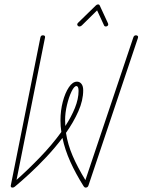

<svg xmlns="http://www.w3.org/2000/svg" viewBox="-20 -850 646 870"><path d="M36 0Q31 0 29.5 -3.5Q28 -7 29 -10L163 -680Q165 -690 174 -690Q186 -690 184 -680L55 -35Q107 -81 161.5 -137.5Q216 -194 258 -252Q254 -278 254 -304Q254 -349 264.5 -389Q275 -429 292 -454.5Q309 -480 329 -480Q341 -480 349 -470Q357 -460 357 -441Q357 -395 335 -345.5Q313 -296 279 -248Q287 -195 309.5 -143Q332 -91 367 -34L584 -680Q587 -690 596 -690Q601 -690 604 -687Q607 -684 605 -678L381 -10Q378 0 368 0Q363 0 359 -6Q323 -63 298.5 -117.5Q274 -172 263 -225Q229 -180 190 -138.5Q151 -97 113.5 -62.5Q76 -28 47 -4Q43 0 36 0ZM275 -306Q275 -292 276 -279Q303 -320 319.5 -361Q336 -402 336 -438Q336 -460 326 -460Q316 -460 304 -435Q292 -410 283.5 -374.5Q275 -339 275 -306ZM340 -730Q334 -730 331 -735.5Q328 -741 334 -747L414 -825Q419 -830 424 -830Q430 -830 432 -825L469 -745Q472 -738 468.5 -734Q465 -730 460 -730Q453 -730 451 -736L420 -803L351 -735Q346 -730 340 -730Z"/></svg>

Font: Zen Loop
Style: Italic
Weight: 400
Italic angle: -15°
Designer: Yoshimichi Ohira
Foundry: A-1 Corp ZenFonts
Version: Version 1.000; ttfautohint (v1.8.3)